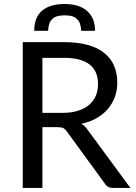

<svg xmlns="http://www.w3.org/2000/svg" viewBox="-20 -924 667 944"><path d="M290 -369.1Q332 -369.1 364.3 -379.9Q396.5 -389.6 418 -408.2Q440.4 -427.7 451.2 -453.1Q461.9 -479.5 461.9 -510.7Q461.9 -575.2 419.9 -607.4Q377.9 -639.6 293.9 -639.6Q258.8 -639.6 188.5 -639.6Q188.5 -572.3 188.5 -369.1Q213.9 -369.1 290 -369.1ZM621.1 0Q599.6 0 535.2 0Q508.8 0 496.1 -20.5Q433.6 -105.5 309.6 -276.4Q301.8 -288.1 292 -293.9Q282.2 -298.8 261.7 -298.8Q237.3 -298.8 188.5 -298.8Q188.5 -224.6 188.5 0Q164.1 0 91.8 0Q91.8 -67.4 91.8 -268.6Q91.8 -380.9 91.8 -716.8Q142.6 -716.8 293.9 -716.8Q362.3 -716.8 411.1 -703.1Q460.9 -689.5 493.2 -663.1Q525.4 -636.7 541 -600.6Q556.6 -563.5 556.6 -517.6Q556.6 -480.5 544.9 -447.3Q532.2 -414.1 509.8 -387.7Q487.3 -361.3 454.1 -342.8Q421.9 -324.2 379.9 -315.4Q398.4 -304.7 412.1 -284.2Q481.4 -189.5 621.1 0ZM297.9 -904.3Q369.1 -904.3 408.2 -870.1Q447.3 -835.9 447.3 -772.5Q424.8 -772.5 378.9 -772.5Q378.9 -790 374 -804.7Q370.1 -819.3 360.4 -828.1Q351.6 -838.9 335.9 -843.8Q320.3 -848.6 297.9 -848.6Q275.4 -848.6 259.8 -843.8Q244.1 -838.9 235.4 -828.1Q225.6 -819.3 221.7 -804.7Q216.8 -790 216.8 -772.5Q194.3 -772.5 148.4 -772.5Q148.4 -839.8 187.5 -872.1Q226.6 -904.3 297.9 -904.3Z"/></svg>

Font: Lato
Style: Regular
Weight: 400
Designer: Lukasz Dziedzic with Adam Twardoch and Botio Nikoltchev
Version: Version 2.015; 2015-08-06; http://www.latofonts.com/